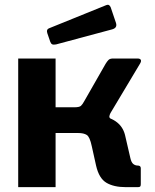

<svg xmlns="http://www.w3.org/2000/svg" viewBox="-20 -771 639 791"><path d="M55 0V-530H209V-329H314L375 -295Q426 -292 456 -271.5Q486 -251 495 -215L517 -120Q521 -102 529 -95.5Q537 -89 547 -89Q560 -89 560 -78V-12Q560 -5 557.5 -2.5Q555 0 548 0H498Q449 0 418.5 -18Q388 -36 376 -88L358 -169Q350 -207 337.5 -215Q325 -223 302 -223H209V0ZM286 -267V-329Q307 -329 313.5 -335Q320 -341 327 -354L415 -508Q421 -518 427 -524Q433 -530 446 -530H546Q557 -530 560 -524.5Q563 -519 557 -509L435 -305Q431 -297 430.5 -291Q430 -285 438 -281ZM436 -741 458 -676Q464 -656 442 -650L211 -588Q200 -586 195 -588.5Q190 -591 187 -599L175 -634Q170 -649 181 -654L418 -750Q430 -755 436 -741Z"/></svg>

Font: Libre Franklin
Style: Bold
Weight: 700
Designer: Pablo Impallari, Rodrigo Fuenzalida, Nhung Nguyen
Foundry: Impallari Type
Version: Version 3.000